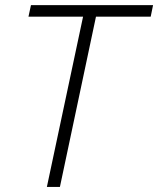

<svg xmlns="http://www.w3.org/2000/svg" viewBox="-20 -734 621 754"><path d="M164.1 0 306.2 -668.5H91.8L101.6 -713.9H581.1L571.8 -668.5H356.9L215.3 0Z"/></svg>

Font: Open Sans Light
Style: Italic
Weight: 300
Italic angle: -12°
Designer: Monotype Design Team
Foundry: Monotype Imaging Inc.
Version: Version 3.003; ttfautohint (v1.8.4)